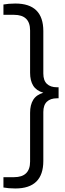

<svg xmlns="http://www.w3.org/2000/svg" viewBox="-38 -838 368 1088"><path d="M49 230Q30 230 12.2 228.5Q-5.5 227 -18.5 224.5V166H41.5Q132.5 166 132.5 77.5V-199Q132.5 -243.5 150.2 -272.2Q168 -301 207.5 -312.5Q168 -324 150.2 -352.5Q132.5 -381 132.5 -425.5V-665.5Q132.5 -754 41.5 -754H-18.5V-812.5Q-5.5 -815 12.2 -816.5Q30 -818 49 -818Q207.5 -818 207.5 -662V-421.5Q207.5 -382 227.8 -362.8Q248 -343.5 284.5 -343.5H294V-281H284.5Q248 -281 227.8 -261.8Q207.5 -242.5 207.5 -203V74Q207.5 230 49 230Z"/></svg>

Font: Encode Sans Condensed Condensed
Style: Regular
Weight: 400
Width: 3
Designer: Multiple Designers
Foundry: Impallari Type
Version: Version 3.000; ttfautohint (v1.8.3) -l 8 -r 50 -G 200 -x 14 